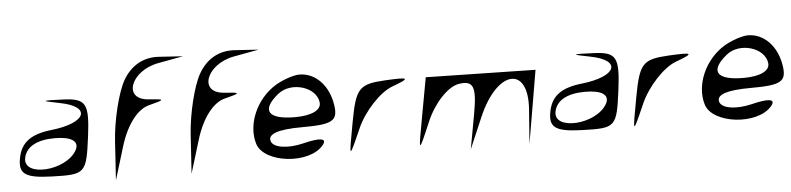

<svg xmlns="http://www.w3.org/2000/svg" viewBox="-53 -1227 6635 1611"><g transform="rotate(-5 3264.5 -422.0)"><path d="M83 -185C53 -46 107 -7 335 0C616 9 626 0 666 -309C701 -583 676 -627 488 -635C296 -643 291 -640 455 -608C718 -557 663 -422 365 -389C193 -370 109 -309 83 -185ZM125 -176C145 -268 236 -318 386 -318C527 -318 590 -274 552 -203C460 -35 90 -12 125 -176Z M888 -247 867 79 953 -203C1007 -379 1100 -500 1199 -525C1339 -560 1339 -565 1200 -574C982 -588 1069 -826 1307 -870L1518 -909L1318 -922C1188 -931 1081 -872 1013 -754C956 -656 899 -423 888 -247Z M1525 -247 1504 79 1590 -203C1644 -379 1737 -500 1836 -525C1976 -560 1976 -565 1837 -574C1619 -588 1706 -826 1944 -870L2155 -909L1955 -922C1825 -931 1718 -872 1650 -754C1593 -656 1536 -423 1525 -247Z M2066 -124C2117 44 2496 86 2619 -62C2666 -118 2609 -130 2460 -93C2329 -61 2211 -78 2190 -132C2166 -196 2259 -229 2462 -229C2718 -229 2766 -256 2747 -388C2723 -556 2613 -671 2477 -671C2429 -671 2338 -640 2277 -604C2108 -503 2015 -292 2066 -124ZM2287 -525C2402 -618 2611 -556 2627 -424C2635 -359 2552 -318 2411 -318C2182 -318 2132 -399 2287 -525Z M2888 -234C2831 75 2830 76 2941 -176C3003 -317 3140 -464 3245 -503C3406 -562 3396 -571 3191 -560C2969 -548 2940 -516 2888 -234Z M3532 -556 3474 -238C3415 80 3415 80 3528 -185C3592 -335 3711 -461 3802 -476C3928 -497 3951 -441 3909 -212L3856 79L3969 -185C4132 -564 4399 -583 4372 -212L4350 79C4385 -127 4420 -332 4455 -538Z M4550 -185C4520 -46 4574 -7 4802 0C5083 9 5093 0 5133 -309C5168 -583 5143 -627 4955 -635C4763 -643 4758 -640 4922 -608C5185 -557 5130 -422 4832 -389C4660 -370 4576 -309 4550 -185ZM4592 -176C4612 -268 4703 -318 4853 -318C4994 -318 5057 -274 5019 -203C4927 -35 4557 -12 4592 -176Z M5277 -234C5220 75 5219 76 5330 -176C5392 -317 5529 -464 5634 -503C5795 -562 5785 -571 5580 -560C5358 -548 5329 -516 5277 -234Z M5844 -124C5895 44 6274 86 6397 -62C6444 -118 6387 -130 6238 -93C6107 -61 5989 -78 5968 -132C5944 -196 6037 -229 6240 -229C6496 -229 6544 -256 6525 -388C6501 -556 6391 -671 6255 -671C6207 -671 6116 -640 6055 -604C5886 -503 5793 -292 5844 -124ZM6065 -525C6180 -618 6389 -556 6405 -424C6413 -359 6330 -318 6189 -318C5960 -318 5910 -399 6065 -525Z"/></g></svg>

Font: Venom Sans
Style: Obl
Weight: 400
Version: Version 1.001